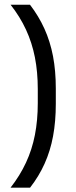

<svg xmlns="http://www.w3.org/2000/svg" viewBox="-20 -696 332 836"><path d="M144.5 -308Q144.5 -382.5 132 -446.2Q119.5 -510 93.2 -566.8Q67 -623.5 26 -675.5H110.5Q148.5 -626 173.5 -570.8Q198.5 -515.5 210.8 -451.5Q223 -387.5 223 -310V-244.5Q223 -167 211 -102.8Q199 -38.5 174.2 16.5Q149.5 71.5 111 121H26Q67 68.5 93.2 12Q119.5 -44.5 132 -108.5Q144.5 -172.5 144.5 -247Z"/></svg>

Font: Anek Bangla
Style: Regular
Weight: 400
Designer: Sulekha Rajkumar (Bangla), Yesha Goshar (Latin)
Foundry: Ek Type
Version: Version 1.003